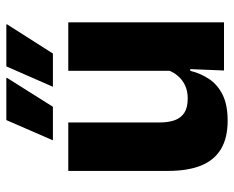

<svg xmlns="http://www.w3.org/2000/svg" viewBox="-86 -641 738 606"><g transform="rotate(-90 283.0 -338.0)"><path d="M199.5 -491.5V-202.5Q199.5 -175.5 206.5 -155.8Q213.5 -136 230 -125.2Q246.5 -114.5 275 -114.5Q299 -114.5 316.8 -123Q334.5 -131.5 346.8 -146Q359 -160.5 365 -178L388.5 -106.5H362.5Q354.5 -73.5 336.2 -46.5Q318 -19.5 286.2 -4Q254.5 11.5 205 11.5Q150.5 11.5 115.2 -9.8Q80 -31 63.2 -73Q46.5 -115 46.5 -178V-491.5ZM515.5 -491.5V0H363.5L368.5 -123L362.5 -137V-491.5ZM376.5 -687H509V-684.5L417 -540H312.5V-541ZM207 -687H340V-684.5L249 -540H143.5V-541Z"/></g></svg>

Font: Anek Latin
Style: Bold
Weight: 700
Designer: Yesha Goshar
Foundry: Ek Type
Version: Version 1.003